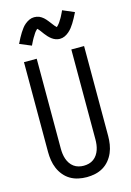

<svg xmlns="http://www.w3.org/2000/svg" viewBox="-143 -1042 762 1120"><g transform="rotate(-15 237.5 -482.5)"><path d="M238 8Q212 8 186.5 2.5Q161 -3 139 -16Q117 -29 100.5 -49Q84 -69 74 -92.5Q64 -116 60 -141.5Q56 -167 56 -192V-735H133V-192Q133 -176 135 -160.5Q137 -145 142 -130Q147 -115 156 -101.5Q165 -88 178 -78.5Q191 -69 206.5 -65Q222 -61 237 -61Q253 -61 268.5 -65Q284 -69 297 -78.5Q310 -88 319 -101.5Q328 -115 333 -130Q338 -145 340 -160.5Q342 -176 342 -192V-735H419V-192Q419 -167 415 -141.5Q411 -116 401 -92.5Q391 -69 374.5 -49Q358 -29 336 -16Q314 -3 288.5 2.5Q263 8 238 8ZM294 -812Q281 -812 269 -816.5Q257 -821 247 -828.5Q237 -836 228 -845.5Q219 -855 212 -864.5Q205 -874 196.5 -885.5Q188 -897 181 -903Q179 -901 174.5 -896.5Q170 -892 168 -889.5Q166 -887 163.5 -883.5Q161 -880 159 -876.5Q157 -873 154.5 -869Q152 -865 149 -860.5Q146 -856 143.5 -851Q141 -846 138 -840.5Q135 -835 132 -828.5Q129 -822 126 -816L56 -845Q65 -863 73 -878.5Q81 -894 89 -906Q97 -918 105 -929Q113 -940 125 -950Q137 -960 151 -966.5Q165 -973 181 -973Q189 -973 196.5 -971.5Q204 -970 210.5 -967.5Q217 -965 223.5 -960.5Q230 -956 235.5 -951.5Q241 -947 246.5 -940.5Q252 -934 256.5 -928.5Q261 -923 265.5 -917Q270 -911 275.5 -904Q281 -897 285 -892Q289 -887 294 -883Q296 -884 300.5 -889Q305 -894 307 -896.5Q309 -899 311.5 -902Q314 -905 316 -908.5Q318 -912 320.5 -916Q323 -920 326 -924.5Q329 -929 331.5 -934Q334 -939 337 -945Q340 -951 343 -957Q346 -963 349 -970L419 -940Q410 -922 402 -907Q394 -892 386 -879.5Q378 -867 370 -856.5Q362 -846 350 -835.5Q338 -825 324 -818.5Q310 -812 294 -812Z"/></g></svg>

Font: Iosevka QP
Style: Regular
Weight: 400
Designer: Belleve Invis
Foundry: Belleve Invis
Version: Version 20.0.0; ttfautohint (v1.8.4)